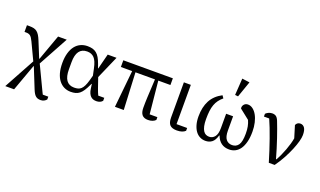

<svg xmlns="http://www.w3.org/2000/svg" viewBox="-93 -1346 3542 2127"><g transform="rotate(20 1677.5 -282.0)"><path d="M229 -163 134 -364Q113 -409 94.5 -423Q76 -437 48 -437H26V-516H56Q86 -516 107.5 -511Q129 -506 145.5 -493Q162 -480 176 -457.5Q190 -435 204 -400L280 -214H284L393 -516H495L304 -166L428 94Q434 107 441 121Q448 135 454 147H519V180Q508 194 490 203Q472 212 451 212Q434 212 420.5 208.5Q407 205 395 196Q383 187 372 170Q361 153 350 126L253 -115H249L135 200H31Z M1106 -18Q1095 -4 1077 4Q1059 12 1035 12Q1015 12 998 6.5Q981 1 967.5 -12Q954 -25 944.5 -46.5Q935 -68 931 -100L924 -150H920L914 -137Q893 -92 874 -63Q855 -34 834 -17.5Q813 -1 788 5.5Q763 12 732 12Q690 12 654.5 -5Q619 -22 592.5 -55.5Q566 -89 551.5 -139.5Q537 -190 537 -258Q537 -325 552 -376Q567 -427 593.5 -460.5Q620 -494 657 -511Q694 -528 738 -528Q771 -528 797 -521Q823 -514 844 -497Q865 -480 881.5 -452Q898 -424 913 -382L929 -336H932L978 -516H1082L964 -246L1005 -127Q1013 -106 1020 -87Q1027 -68 1035 -53H1106ZM887 -320Q869 -405 837.5 -438Q806 -471 754 -471Q630 -471 630 -300V-216Q630 -45 752 -45Q778 -45 798 -50.5Q818 -56 834 -71Q850 -86 863 -112.5Q876 -139 888 -182L904 -240Z M1295 -437H1162V-516H1746V-437H1603L1641 -53H1732V-20Q1718 -5 1695 3.5Q1672 12 1643 12Q1596 12 1573 -15Q1550 -42 1550 -99Q1550 -125 1550.5 -157Q1551 -189 1553 -225L1564 -437H1334L1355 0H1251Z M1958 -516V-53H2083V-20Q2068 -5 2043 3.5Q2018 12 1983 12Q1927 12 1901.5 -14Q1876 -40 1876 -100V-516Z M2320 12Q2285 12 2255 -3Q2225 -18 2203.5 -47Q2182 -76 2169.5 -119Q2157 -162 2157 -218Q2157 -327 2197.5 -404Q2238 -481 2327 -528L2348 -498Q2319 -474 2299.5 -447.5Q2280 -421 2268 -388Q2256 -355 2251 -313.5Q2246 -272 2246 -218Q2246 -169 2253.5 -136Q2261 -103 2274 -82.5Q2287 -62 2305 -53.5Q2323 -45 2344 -45Q2383 -45 2409 -77Q2435 -109 2435 -181V-349H2517V-181Q2517 -109 2543 -77Q2569 -45 2614 -45Q2662 -45 2688.5 -82.5Q2715 -120 2715 -216Q2715 -263 2708 -299Q2701 -335 2686 -368L2570 -460Q2569 -464 2569 -470Q2569 -493 2585.5 -510.5Q2602 -528 2629 -528Q2660 -528 2687 -507.5Q2714 -487 2734 -451.5Q2754 -416 2765.5 -367Q2777 -318 2777 -261Q2777 -191 2763.5 -139.5Q2750 -88 2726.5 -54.5Q2703 -21 2670.5 -4.5Q2638 12 2600 12Q2490 12 2449 -97H2445Q2428 -37 2396.5 -12.5Q2365 12 2320 12ZM2457 -579 2470 -776 2559 -764 2493 -575Z M3065 0Q3045 -67 3024 -131.5Q3003 -196 2982 -255.5Q2961 -315 2940.5 -368Q2920 -421 2901 -463H2839V-496Q2853 -510 2873 -519Q2893 -528 2916 -528Q2942 -528 2960 -515.5Q2978 -503 2992 -468Q3006 -433 3023 -386Q3040 -339 3058 -286Q3076 -233 3093.5 -176Q3111 -119 3126 -65H3131Q3149 -96 3166 -133.5Q3183 -171 3197 -209Q3211 -247 3221.5 -283.5Q3232 -320 3237 -351L3194 -492Q3200 -509 3214 -518.5Q3228 -528 3246 -528Q3278 -528 3296.5 -501.5Q3315 -475 3315 -417Q3315 -388 3302.5 -341.5Q3290 -295 3266.5 -238.5Q3243 -182 3209.5 -120Q3176 -58 3134 0Z"/></g></svg>

Font: IBM Plex Serif
Style: Regular
Weight: 400
Designer: Mike Abbink, Paul van der Laan, Pieter van Rosmalen
Foundry: Bold Monday
Version: Version 3.001